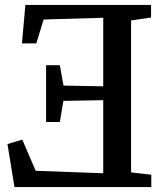

<svg xmlns="http://www.w3.org/2000/svg" viewBox="-20 -763 676 783"><path d="M514.5 -60 597 -50.5V0H39L10.5 -175.5L71 -193.5L125.5 -66.5L401 -56.5V-354.5L238.5 -351.5L224 -265.5H168V-497H224L239 -414L401 -411V-690.5L158 -683.5L128 -586H69.5L83.5 -743H596V-691.5L514.5 -679.5Z"/></svg>

Font: Merriweather 20pt Medium
Style: Regular
Weight: 500
Version: Version 2.100